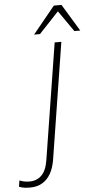

<svg xmlns="http://www.w3.org/2000/svg" viewBox="-138 -975 606 1201"><g transform="rotate(-5 165.5 -374.5)"><path d="M1 186Q-15 186 -32.5 184Q-50 182 -68 175L-62 136Q-44 143 -28.5 145.5Q-13 148 1 148Q47 148 77 118Q107 88 117 24L233 -705H275L159 26Q151 76 130.5 112Q110 148 77.5 167Q45 186 1 186ZM109 -765 248 -935H296L399 -765H362L270 -897L146 -765Z"/></g></svg>

Font: Mulish ExtraLight
Style: Italic
Weight: 200
Italic angle: -9°
Designer: Vernon Adams
Foundry: Vernon Adams
Version: Version 3.603